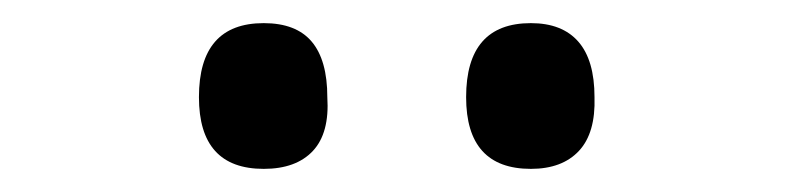

<svg xmlns="http://www.w3.org/2000/svg" viewBox="-20 -815 685 166"><path d="M208 -669Q180 -669 166 -684.5Q152 -700 152 -731Q152 -763 166 -779Q180 -795 208 -795Q236 -795 249.5 -779Q263 -763 263 -731Q265 -700 250.5 -684.5Q236 -669 208 -669ZM439 -669Q411 -669 397 -684.5Q383 -700 383 -731Q383 -763 397 -779Q411 -795 439 -795Q466 -795 480 -779Q494 -763 494 -731Q495 -700 480.5 -684.5Q466 -669 439 -669Z"/></svg>

Font: Playwrite US Modern
Style: Regular
Weight: 400
Designer: Veronika Burian, José Scaglione
Foundry: TypeTogether
Version: Version 1.002